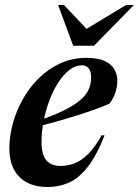

<svg xmlns="http://www.w3.org/2000/svg" viewBox="-20 -738 557 770"><path d="M308.5 -476Q282 -476 258 -457.2Q234 -438.5 213.5 -406.8Q193 -375 178 -335Q163 -295 154.8 -252.2Q146.5 -209.5 146.5 -169Q146.5 -118 165.8 -95.2Q185 -72.5 223.5 -72.5Q251.5 -72.5 278.5 -82.8Q305.5 -93 333 -119.8Q360.5 -146.5 387.5 -195.5L399.5 -195Q366.5 -112 330.5 -67Q294.5 -22 255.2 -5Q216 12 172 12Q121 12 86.5 -7Q52 -26 34.8 -60.5Q17.5 -95 17.5 -141.5Q17.5 -192 31.8 -243.8Q46 -295.5 72.8 -342.5Q99.5 -389.5 137.5 -426.2Q175.5 -463 223 -484.5Q270.5 -506 326.5 -506Q373 -506 400 -493.2Q427 -480.5 438.8 -459.8Q450.5 -439 450.5 -414.5Q450.5 -390 442.5 -366.2Q434.5 -342.5 419 -322.5Q395.5 -311.5 361 -299.2Q326.5 -287 286 -274.2Q245.5 -261.5 202.5 -249.5Q159.5 -237.5 118.5 -227L121 -249.5Q176 -268 214.8 -285.2Q253.5 -302.5 279 -319.5Q304.5 -336.5 319 -353.5Q333.5 -370.5 339.5 -389Q345.5 -407.5 345.5 -427.5Q345.5 -443.5 341 -454.2Q336.5 -465 328.5 -470.5Q320.5 -476 308.5 -476ZM517 -718 357 -554.5H273.5L213 -718H236.5L343 -605.5H299.5L485.5 -718Z"/></svg>

Font: Newsreader 60pt SemiBold
Style: Italic
Weight: 600
Italic angle: -17°
Designer: Hugues Gentile
Foundry: Production Type
Version: Version 1.003